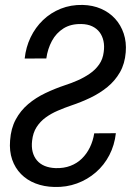

<svg xmlns="http://www.w3.org/2000/svg" viewBox="-20 -741 543 771"><path d="M108.9 -175.8Q106 -150.9 111.1 -131.1Q116.2 -111.3 128.4 -96.9Q140.6 -82.5 159.4 -74.7Q178.2 -66.9 203.1 -65.9Q236.3 -64.9 262.7 -75Q289.1 -85 308.6 -104Q328.1 -123 340.8 -148.9Q353.5 -174.8 358.4 -205.6L445.3 -206.1Q439.9 -158.2 419.2 -118.2Q398.4 -78.1 365 -49.1Q331.5 -20 289.1 -4.4Q246.6 11.2 198.2 9.8Q156.7 8.8 122.6 -4.4Q88.4 -17.6 64.5 -42Q40.5 -66.4 28.8 -100.3Q17.1 -134.3 20.5 -176.8Q23.9 -225.6 43.2 -261.2Q62.5 -296.9 93 -322.8Q123.5 -348.6 161.9 -366.9Q200.2 -385.3 242.7 -399.4Q267.1 -407.2 292.5 -418.5Q317.9 -429.7 340.3 -445.1Q362.8 -460.4 377.9 -481.9Q393.1 -503.4 396.5 -532.2Q399.9 -556.2 395.5 -576.4Q391.1 -596.7 379.9 -611.6Q368.7 -626.5 350.3 -635.3Q332 -644 307.1 -644.5Q264.6 -645.5 235.1 -627Q205.6 -608.4 188.5 -576.7Q171.4 -544.9 166 -506.3L79.1 -505.9Q84 -551.8 103 -591.3Q122.1 -630.9 152.8 -660.4Q183.6 -689.9 224.1 -706.1Q264.6 -722.2 312 -721.2Q352.5 -720.2 385.7 -705.8Q418.9 -691.4 442.1 -666Q465.3 -640.6 476.8 -606.2Q488.3 -571.8 484.9 -531.2Q481.4 -485.4 461.7 -450.9Q441.9 -416.5 411.4 -391.6Q380.9 -366.7 343.3 -348.6Q305.7 -330.6 266.1 -317.4Q238.8 -308.1 212.2 -296.6Q185.5 -285.2 163.6 -269.3Q141.6 -253.4 127 -230.7Q112.3 -208 108.9 -175.8Z"/></svg>

Font: Roboto Condensed
Style: Italic
Weight: 400
Italic angle: -12°
Designer: Christian Robertson
Foundry: Google
Version: Version 3.0